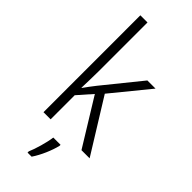

<svg xmlns="http://www.w3.org/2000/svg" viewBox="-310 -802 1065 1065"><g transform="rotate(45 222.5 -269.5)"><path d="M136 -373V-760H80V0H136V-189L210 -273L378 0H442L248 -313L427 -532H363L185 -312C168 -291 150 -266 135 -245H133C134 -288 136 -331 136 -373ZM275 69V61H218C213 103 191 178 176 211V221H208C238 177 264 115 275 69Z"/></g></svg>

Font: Noto Sans Gujarati UI SemiCondensed Light
Style: Regular
Weight: 300
Width: 4
Designer: Jelle Bosma - Monotype Design Team, Universal Thirst
Foundry: Monotype Imaging Inc.
Version: Version 2.106